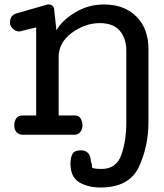

<svg xmlns="http://www.w3.org/2000/svg" viewBox="-20 -600 731 855"><path d="M542.5 -57.6V-372.1Q542.5 -430.2 512.9 -463.6Q483.4 -497.1 424.3 -497.1Q358.9 -497.1 300 -453.9Q241.2 -410.6 241.2 -345.2V-85.9H312.5Q331.1 -85.9 339.1 -72.5Q347.2 -59.1 347.2 -41Q347.2 -24.9 337.9 -12.5Q328.6 0 311.5 0H83.5Q63 0 53.2 -11.7Q43.5 -23.4 43.5 -42Q43.5 -60.1 52.5 -73Q61.5 -85.9 80.6 -85.9H141.1V-478L71.3 -460.9Q70.3 -460.4 68.6 -460.2Q66.9 -460 64.5 -460Q49.8 -460 37.1 -471.9Q24.4 -483.9 24.4 -499Q24.4 -515.6 31.5 -525.6Q38.6 -535.6 52.2 -540L188.5 -579.1Q190.4 -579.1 190.9 -579.6Q191.4 -580.1 193.4 -580.1H196.3Q206.5 -580.1 213.9 -574Q221.2 -567.9 221.2 -557.1L231.4 -464.8Q256.3 -509.8 315.2 -544.9Q374 -580.1 442.4 -580.1Q533.7 -580.1 587.4 -526.4Q641.1 -472.7 641.1 -380.9V-57.6Q641.1 51.8 598.4 143.3Q555.7 234.9 427.2 234.9Q372.1 234.9 333 211.9Q293.9 189 293.9 128.4Q293.9 100.6 303.2 85Q312.5 69.3 340.8 69.3Q360.8 69.3 372.6 82Q384.3 94.7 384.3 117.2Q390.6 133.3 389.2 142.8Q387.7 152.3 432.6 152.3Q497.6 152.3 520 90.6Q542.5 28.8 542.5 -57.6Z"/></svg>

Font: Cutive
Style: Regular
Weight: 400
Designer: Vernon Adams
Version: Version 1.002